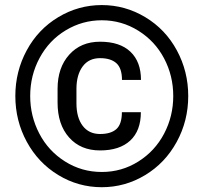

<svg xmlns="http://www.w3.org/2000/svg" viewBox="-20 -741 825 770"><path d="M544.9 -291Q544.9 -216.8 502.2 -177.2Q459.5 -137.7 381.3 -137.7Q303.2 -137.7 257.1 -189.7Q210.9 -241.7 210.9 -329.6V-384.8Q210.9 -469.7 257.6 -521.7Q304.2 -573.7 381.3 -573.7Q460.9 -573.7 503.2 -533.4Q545.4 -493.2 545.4 -420.4H469.2Q469.2 -467.3 446.8 -487.5Q424.3 -507.8 381.3 -507.8Q336.4 -507.8 311.8 -474.9Q287.1 -441.9 286.6 -386.7V-326.7Q286.6 -269.5 311.5 -236.6Q336.4 -203.6 381.3 -203.6Q424.8 -203.6 446.8 -223.4Q468.8 -243.2 468.8 -291ZM101.1 -356Q101.1 -275.4 137.5 -205.6Q173.8 -135.7 240.7 -93.5Q307.6 -51.3 388.2 -51.3Q468.3 -51.3 534.9 -93.3Q601.6 -135.3 638.2 -205.1Q674.8 -274.9 674.8 -356Q674.8 -437 638.2 -506.6Q601.6 -576.2 534.7 -617.9Q467.8 -659.7 388.2 -659.7Q310.5 -659.7 243.9 -619.6Q177.2 -579.6 139.2 -509.3Q101.1 -439 101.1 -356ZM41.5 -356Q41.5 -454.6 87.2 -539.1Q132.8 -623.5 213.6 -672.1Q294.4 -720.7 388.2 -720.7Q481.9 -720.7 562.7 -672.1Q643.6 -623.5 689.2 -539.1Q734.9 -454.6 734.9 -356Q734.9 -256.3 688.5 -171.6Q642.1 -86.9 561.8 -38.6Q481.4 9.8 388.2 9.8Q293.9 9.8 213.6 -39.1Q133.3 -87.9 87.4 -172.4Q41.5 -256.8 41.5 -356Z"/></svg>

Font: Vazir Black
Style: Black
Weight: 900
Designer: Saber Rastikerdar
Foundry: Saber Rastikerdar
Version: Version 30.0.0